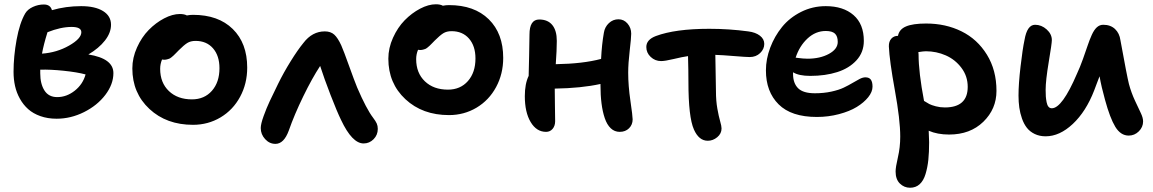

<svg xmlns="http://www.w3.org/2000/svg" viewBox="-20 -590 5440 906"><path d="M247.1 -29.8Q205.1 -29.8 170.7 -42Q136.2 -54.2 113 -75Q89.8 -95.7 74 -124Q58.1 -152.3 51 -184.1Q43.9 -215.8 43.9 -251Q43.9 -323.2 58.3 -402.6Q72.8 -481.9 99.1 -526.9Q110.4 -545.9 135.3 -557.4Q160.2 -568.8 187 -568.8Q217.8 -568.8 225.1 -542Q290.5 -561 362.8 -561Q428.7 -561 466.3 -537.8Q503.9 -514.6 503.9 -473.1Q503.9 -435.5 475.3 -398.9Q446.8 -362.3 397 -333Q515.1 -314 515.1 -245.1Q515.1 -192.4 477.1 -142.3Q439 -92.3 376.5 -61Q314 -29.8 247.1 -29.8ZM317.9 -462.9Q266.6 -462.9 204.1 -438Q185.5 -378.4 178.2 -336.9Q248 -341.8 305.9 -374.8Q363.8 -407.7 363.8 -438Q363.8 -462.9 317.9 -462.9ZM169.9 -244.1Q169.9 -194.3 189.7 -163.1Q209.5 -131.8 250 -131.8Q294.4 -131.8 332.8 -162.1Q371.1 -192.4 383.8 -238.8Q343.8 -249.5 280.5 -256.1Q217.3 -262.7 169.9 -261.2Z M890.6 -1Q765.6 -1 685.1 -75.9Q604.5 -150.9 604.5 -267.1Q604.5 -317.4 626.5 -366Q648.4 -414.6 681.6 -448.5Q714.8 -482.4 754.4 -503.2Q793.9 -523.9 828.6 -523.9Q849.6 -523.9 861.8 -517.1Q876.5 -520 890.6 -520Q1010.3 -520 1078.4 -453.1Q1146.5 -386.2 1146.5 -271Q1146.5 -195.3 1113 -133.3Q1079.6 -71.3 1020.8 -36.1Q961.9 -1 890.6 -1ZM735.8 -265.1Q735.8 -199.7 776.9 -160.4Q817.9 -121.1 885.7 -121.1Q944.3 -121.1 980 -161.6Q1015.6 -202.1 1015.6 -268.1Q1015.6 -327.1 985.1 -362.1Q954.6 -397 902.8 -397Q879.4 -397 863.5 -387Q847.7 -377 823.7 -353Q819.8 -349.1 810.8 -339.8Q801.8 -330.6 798.8 -327.9Q795.9 -325.2 789.3 -319.8Q782.7 -314.5 778.6 -313Q774.4 -311.5 768.1 -309.8Q761.7 -308.1 754.4 -308.1Q747.6 -308.1 744.6 -309.1Q735.8 -288.1 735.8 -265.1Z M1279.8 88.9Q1251.5 88.9 1231 66.4Q1210.4 43.9 1210.4 14.2Q1210.4 -4.9 1224.1 -42.7Q1237.8 -80.6 1252.7 -112.3Q1267.6 -144 1292.5 -194.8Q1318.4 -247.6 1351.6 -301Q1384.8 -354.5 1411.6 -387.2Q1453.1 -441.9 1512.7 -441.9Q1540.5 -441.9 1557.4 -426.5Q1574.2 -411.1 1590.3 -376Q1602.1 -349.1 1627 -279.5Q1651.9 -210 1665.5 -176.8Q1709 -75.7 1740.7 -34.2Q1752.9 -18.1 1757.8 -7.1Q1762.7 3.9 1762.7 18.1Q1762.7 46.9 1742.9 66.9Q1723.1 86.9 1695.8 86.9Q1641.6 86.9 1589.4 -23.9Q1570.3 -63 1539.8 -141.8Q1509.3 -220.7 1490.7 -278.8Q1453.1 -221.7 1411.1 -135.5Q1369.1 -49.3 1342.8 25.9Q1319.8 88.9 1279.8 88.9Z M2098.6 -46.9Q1973.6 -46.9 1893.1 -121.8Q1812.5 -196.8 1812.5 -313Q1812.5 -363.3 1834.5 -411.9Q1856.4 -460.4 1889.6 -494.4Q1922.9 -528.3 1962.4 -549.1Q2002 -569.8 2036.6 -569.8Q2057.6 -569.8 2069.8 -563Q2084.5 -565.9 2098.6 -565.9Q2218.3 -565.9 2286.4 -499Q2354.5 -432.1 2354.5 -316.9Q2354.5 -241.2 2321 -179.2Q2287.6 -117.2 2228.8 -82Q2169.9 -46.9 2098.6 -46.9ZM1943.8 -311Q1943.8 -245.6 1984.9 -206.3Q2025.9 -167 2093.8 -167Q2152.3 -167 2188 -207.5Q2223.6 -248 2223.6 -314Q2223.6 -373 2193.1 -408Q2162.6 -442.9 2110.8 -442.9Q2087.4 -442.9 2071.5 -432.9Q2055.7 -422.9 2031.7 -398.9Q2027.8 -395 2018.8 -385.7Q2009.8 -376.5 2006.8 -373.8Q2003.9 -371.1 1997.3 -365.7Q1990.7 -360.4 1986.6 -358.9Q1982.4 -357.4 1976.1 -355.7Q1969.7 -354 1962.4 -354Q1955.6 -354 1952.6 -355Q1943.8 -334 1943.8 -311Z M2556.6 32.2Q2511.7 32.2 2484.1 -13.9Q2456.5 -60.1 2456.5 -136.2Q2456.5 -194.8 2474.6 -231.9Q2475.1 -258.3 2476.8 -326.7Q2478.5 -395 2478.5 -426.8Q2478.5 -498 2524.4 -498Q2564.9 -498 2586.2 -471.9Q2607.4 -445.8 2607.4 -397Q2607.4 -354 2602.5 -287.1Q2730.5 -289.1 2816.4 -312Q2819.8 -380.9 2829.6 -436Q2834 -462.9 2853.3 -481Q2872.6 -499 2898.4 -499Q2923.8 -499 2941.2 -478.8Q2958.5 -458.5 2958.5 -431.2Q2958.5 -411.1 2951.4 -350.8Q2944.3 -290.5 2944.3 -247.1Q2944.3 -186 2954.8 -114Q2965.3 -42 2965.3 -26.9Q2965.3 -1.5 2948.2 15.4Q2931.2 32.2 2904.3 32.2Q2879.9 32.2 2862.1 15.4Q2844.2 -1.5 2833.7 -32.5Q2823.2 -63.5 2818.4 -102.3Q2813.5 -141.1 2813.5 -189V-193.8Q2722.7 -173.8 2597.7 -171.9Q2597.7 -142.1 2598.6 -91.6Q2599.6 -41 2599.6 -18.1Q2599.6 3.9 2587.6 18.1Q2575.7 32.2 2556.6 32.2Z M3319.8 74.2Q3277.8 74.2 3254.4 21Q3228.5 -37.1 3228.5 -203.1Q3228.5 -258.8 3226.6 -325.2Q3199.2 -321.3 3158.7 -311.5Q3118.2 -301.8 3099.6 -301.8Q3071.3 -301.8 3050.5 -321.3Q3029.8 -340.8 3029.8 -368.2Q3029.8 -402.8 3074.7 -419.9Q3166.5 -454.1 3326.7 -454.1Q3420.4 -454.1 3510.7 -441.9Q3545.4 -437.5 3565.9 -421.6Q3586.4 -405.8 3586.4 -382.8Q3586.4 -358.4 3566.9 -339.6Q3547.4 -320.8 3517.6 -320.8Q3501 -320.8 3444.6 -325.4Q3388.2 -330.1 3355.5 -331.1Q3358.4 -184.6 3358.4 -160.2Q3358.4 -114.3 3365 -77.4Q3371.6 -40.5 3378.2 -17.8Q3384.8 4.9 3384.8 16.1Q3384.8 40.5 3364.5 57.4Q3344.2 74.2 3319.8 74.2Z M3834.5 -38.1Q3713.9 -38.1 3654.1 -97.7Q3594.2 -157.2 3594.2 -257.8Q3594.2 -311.5 3614.5 -365.2Q3634.8 -418.9 3670.2 -462.6Q3705.6 -506.3 3759.8 -533.7Q3814 -561 3876.5 -561Q3959 -561 4007.6 -518.8Q4056.2 -476.6 4056.2 -397Q4056.2 -343.3 4021.5 -305.4Q3986.8 -267.6 3930.7 -249.8Q3874.5 -231.9 3803.2 -231.9Q3749.5 -231.9 3722.2 -249V-241.2Q3722.2 -197.3 3746.1 -173.6Q3770 -149.9 3825.2 -149.9Q3867.2 -149.9 3902.8 -157.7Q3938.5 -165.5 3961.4 -176.5Q3984.4 -187.5 4002.7 -198.5Q4021 -209.5 4036.1 -217.3Q4051.3 -225.1 4063.5 -225.1Q4081.1 -225.1 4089.1 -214.4Q4097.2 -203.6 4097.2 -181.2Q4097.2 -156.7 4076.9 -131.3Q4056.6 -106 4022.7 -85.2Q3988.8 -64.5 3938.7 -51.3Q3888.7 -38.1 3834.5 -38.1ZM3876.5 -443.8Q3828.6 -443.8 3790.5 -408.4Q3752.4 -373 3734.4 -317.9Q3738.8 -317.4 3748.3 -316.2Q3757.8 -314.9 3768.6 -314Q3779.3 -313 3790.5 -313Q3849.6 -313 3891.4 -335.7Q3933.1 -358.4 3933.1 -392.1Q3933.1 -418.9 3919.9 -431.4Q3906.7 -443.8 3876.5 -443.8Z M4458.5 44.9Q4403.3 44.9 4362.3 26.9Q4364.3 63 4364.3 81.1Q4364.3 128.4 4360.6 164.1Q4356.9 199.7 4347.4 231.2Q4337.9 262.7 4319.6 279.3Q4301.3 295.9 4274.4 295.9Q4246.6 295.9 4226.3 276.1Q4206.1 256.3 4206.1 219.2Q4206.1 199.2 4217 152.3Q4228 105.5 4228 54.2Q4228 -24.4 4202.6 -164.3Q4177.2 -304.2 4174.3 -371.1Q4173.8 -394 4185.8 -407.5Q4197.8 -420.9 4217.3 -420.9Q4223.1 -451.7 4255.4 -465.3Q4287.6 -479 4350.1 -479Q4442.4 -479 4517.1 -442.1Q4591.8 -405.3 4637 -332Q4682.1 -258.8 4682.1 -161.1Q4682.1 -75.7 4620.1 -15.4Q4558.1 44.9 4458.5 44.9ZM4314.5 -333Q4314.5 -249 4340.3 -113.8Q4355 -104.5 4365.2 -99.1Q4375.5 -93.8 4395.8 -88.4Q4416 -83 4438.5 -83Q4546.4 -83 4546.4 -180.2Q4546.4 -230.5 4516.8 -269.8Q4487.3 -309.1 4442.9 -328.6Q4398.4 -348.1 4349.1 -348.1Q4337.9 -348.1 4313.5 -344.2Q4314.5 -340.3 4314.5 -333Z M4914.1 53.2Q4885.3 53.2 4862.5 42.2Q4839.8 31.2 4825.7 13.2Q4811.5 -4.9 4802.5 -30.5Q4793.5 -56.2 4789.8 -82.5Q4786.1 -108.9 4786.1 -139.2Q4786.1 -193.8 4795.7 -276.1Q4805.2 -358.4 4814.5 -401.9Q4826.7 -473.1 4864.3 -473.1Q4894.5 -473.1 4918.9 -451.2Q4943.4 -429.2 4943.4 -400.9Q4943.4 -384.8 4928.7 -297.4Q4914.1 -210 4914.1 -166Q4914.1 -147.5 4915 -134.5Q4916 -121.6 4918.7 -107.7Q4921.4 -93.8 4927.5 -86.4Q4933.6 -79.1 4943.4 -79.1Q4992.2 -79.1 5062 -242.2Q5076.2 -272.5 5090.1 -311.3Q5104 -350.1 5112.5 -375.7Q5121.1 -401.4 5131.8 -425.3Q5142.6 -449.2 5155.8 -461.2Q5168.9 -473.1 5186 -473.1Q5220.2 -473.1 5241.5 -453.1Q5262.7 -433.1 5267.1 -399.9Q5297.9 -230.5 5307.1 -193.8Q5318.4 -151.9 5335.7 -115Q5353 -78.1 5363.5 -55.9Q5374 -33.7 5374 -17.1Q5374 9.8 5353.8 29.8Q5333.5 49.8 5306.2 49.8Q5268.1 49.8 5242.9 8.5Q5217.8 -32.7 5194.3 -119.1Q5177.2 -180.2 5168.5 -230Q5165 -221.2 5156.5 -198.7Q5147.9 -176.3 5143.1 -163.1Q5104.5 -63.5 5042.2 -5.1Q4980 53.2 4914.1 53.2Z"/></svg>

Font: Shantell Sans Bouncy
Style: Regular
Weight: 600
Designer: Stephen Nixon, Anya Danilova, Shantell Martin
Foundry: Arrow Type
Version: Version 1.006;[9816181b4]